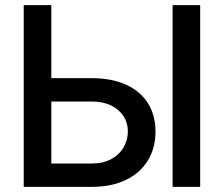

<svg xmlns="http://www.w3.org/2000/svg" viewBox="-20 -727 870 747"><path d="M585 -214.8Q585 -151.4 555.4 -102.8Q525.9 -54.2 470 -27.1Q414.1 0 336.9 0H72.3V-707H179.7V-422.9H336.9Q414.6 -422.9 470.5 -397.5Q526.4 -372.1 555.7 -325.2Q585 -278.3 585 -214.8ZM336.9 -90.8Q380.9 -90.8 412.6 -107.9Q444.3 -125 460.9 -153.8Q477.5 -182.6 477.5 -215.8Q477.5 -248 460.9 -274.4Q444.3 -300.8 412.6 -316.4Q380.9 -332 336.9 -332H179.7V-90.8ZM758.8 0H651.4V-707H758.8Z"/></svg>

Font: Pretendard JP Medium
Style: Regular
Weight: 500
Designer: Base glyphs from Inter by Rasmus Andersson; Hangeul glyphs from Noto Sans CJK(Source Han Sans) by Jang Soo-young and Kan
Foundry: Kil Hyung-jin
Version: Version 1.309